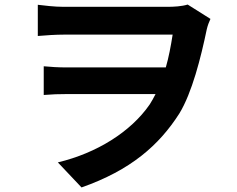

<svg xmlns="http://www.w3.org/2000/svg" viewBox="-20 -763 1040 843"><path d="M146 -742V-605C180 -608 225 -611 261 -611H738C730 -560 721 -512 708 -467H269C238 -467 202 -469 172 -472V-346C208 -349 238 -350 274 -350H663C655 -334 646 -318 637 -304C554 -184 405 -91 234 -50L338 60C554 -16 678 -125 767 -264C823 -355 862 -510 888 -635C892 -652 898 -667 904 -680L804 -743C778 -735 744 -733 713 -733H260C217 -733 173 -739 146 -742Z"/></svg>

Font: Source Han Sans CN
Style: Bold
Weight: 700
Designer: Ryoko NISHIZUKA 西塚涼子 (kana, bopomofo & ideographs); Paul D. Hunt (Latin, Greek & Cyrillic); Sandoll Communications 산돌커뮤니
Foundry: Adobe
Version: Version 2.001;hotconv 1.0.107;makeotfexe 2.5.65593